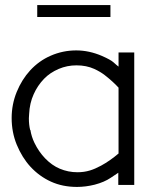

<svg xmlns="http://www.w3.org/2000/svg" viewBox="-20 -730 595 758"><path d="M284 8Q227 8 181 -13Q135 -34 100 -72Q67 -108 46 -159Q26 -208 26 -264Q26 -318 46 -367Q66 -416 99 -452Q134 -490 180 -510Q228 -531 281 -531Q332 -531 383 -509Q417 -494 428 -484Q440 -473 448 -467V-523H510V0H447V-48Q428 -35 417 -28Q392 -11 354 -1Q318 8 284 8ZM282 -472Q245 -472 212 -458Q177 -443 154 -419Q128 -392 113 -358Q97 -323 95 -280Q94 -271 94 -263Q94 -237 99 -217H100Q104 -191 116 -166Q133 -131 158 -105Q185 -77 216 -64Q249 -50 286 -50Q312 -50 335 -57Q355 -63 379 -76Q414 -95 448 -124V-384Q426 -408 394 -433Q376 -447 352 -458Q321 -472 282 -472ZM127 -663V-710H416V-663Z"/></svg>

Font: Oxford Sans
Style: Regular
Weight: 400
Designer: Matt McInerney, Pablo Impallari, Rodrigo Fuenzalida
Foundry: Matt McInerney, Pablo Impallari, Rodrigo Fuenzalida
Version: Version 3.000g; ttfautohint (v1.5) -l 8 -r 28 -G 28 -x 14 -D